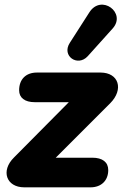

<svg xmlns="http://www.w3.org/2000/svg" viewBox="-20 -803 526 823"><path d="M84 0H368C414 0 444 -29 444 -74C444 -108 419 -127 376 -127H219L452 -360C512 -420 489 -492 411 -492H138C91 -492 62 -463 62 -416C62 -384 86 -365 129 -365H275L40 -128C-18 -71 7 0 84 0ZM356 -562 463 -681C523 -748 414 -830 363 -750L279 -619C243 -563 313 -515 356 -562Z"/></svg>

Font: SN Pro Heavy
Style: Italic
Weight: 800
Italic angle: -9°
Designer: Tobias Whetton
Foundry: Supernotes
Version: Version 1.001;Glyphs 3.2 (3249)